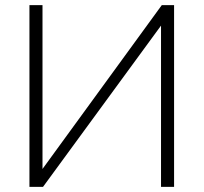

<svg xmlns="http://www.w3.org/2000/svg" viewBox="-20 -730 795 750"><path d="M95 0V-710H146V-70L612 -710H660V0H609V-630L148 0Z"/></svg>

Font: Raleway Light
Style: Regular
Weight: 300
Designer: Matt McInerney, Pablo Impallari, Rodrigo Fuenzalida
Foundry: Matt McInerney, Pablo Impallari, Rodrigo Fuenzalida
Version: Version 4.026